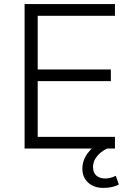

<svg xmlns="http://www.w3.org/2000/svg" viewBox="-20 -725 644 937"><path d="M100 0V-705H541V-648H164V-386H521V-329H164V-57H541V0ZM484 192Q439 192 410.5 166.5Q382 141 382 98Q382 58 407.5 23Q433 -12 477 -34L503 0Q488 6 472 19Q456 32 445 50Q434 68 434 90Q434 119 451 132.5Q468 146 492 146Q505 146 518 143Q531 140 545 133L560 175Q547 183 527.5 187.5Q508 192 484 192Z"/></svg>

Font: Nunito Sans 10pt Light
Style: Regular
Weight: 300
Designer: Vernon Adams
Foundry: Vernon Adams
Version: Version 3.101;gftools[0.9.27]